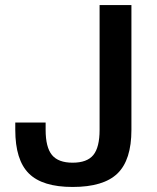

<svg xmlns="http://www.w3.org/2000/svg" viewBox="-20 -720 616 754"><path d="M40 -210V-238.8H159.2V-210Q159.2 -141.6 184.1 -111.3Q209 -81.1 265.1 -81.1Q321.8 -81.1 346.4 -111.1Q371.1 -141.1 371.1 -210V-700.2H496.1V-210Q496.1 -91.8 441.4 -38.8Q386.7 14.2 265.1 14.2Q146.5 14.2 93.3 -38.8Q40 -91.8 40 -210Z"/></svg>

Font: Fivo Sans Modern Med
Style: Regular
Weight: 450
Designer: Alexander Slobzheninov
Foundry: Alexander Slobzheninov
Version: 1.0